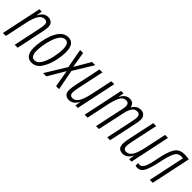

<svg xmlns="http://www.w3.org/2000/svg" viewBox="181 -1463 2396 2396"><g transform="rotate(45 1378.5 -265.5)"><path d="M54 0 115 -288Q136 -389 167 -441Q198 -493 248 -493Q297 -493 297 -441Q297 -418 292 -390.5Q287 -363 281 -336L210 0H262L333 -337Q339 -365 344.5 -396.5Q350 -428 350 -451Q350 -497 325.5 -519Q301 -541 263 -541Q187 -541 147 -456H144L156 -531H114L2 0Z M728 -387Q728 -541 618 -541Q558 -541 516.5 -498Q475 -455 450 -390Q425 -325 414 -258Q403 -191 403 -144Q403 10 516 10Q589 10 635.5 -56Q682 -122 705 -214.5Q728 -307 728 -387ZM455 -143Q455 -183 464.5 -242Q474 -301 493 -359Q512 -417 541.5 -456Q571 -495 612 -495Q676 -495 676 -387Q676 -324 658.5 -241.5Q641 -159 606.5 -98Q572 -37 521 -37Q455 -37 455 -143Z M767 0 901 -226 940 0H993L941 -270L1101 -531H1044L921 -320L886 -531H833L880 -277L710 0Z M1290 -73H1292L1282 0H1324L1436 -531H1384L1323 -244Q1302 -143 1270.5 -90.5Q1239 -38 1190 -38Q1141 -38 1141 -92Q1141 -113 1145.5 -138.5Q1150 -164 1155 -190L1228 -531H1176L1103 -189Q1097 -163 1092.5 -133Q1088 -103 1088 -82Q1088 10 1175 10Q1248 10 1290 -73Z M1496 0 1557 -292Q1574 -373 1601.5 -433.5Q1629 -494 1685 -494Q1734 -494 1734 -438Q1734 -413 1728 -387L1645 0H1696L1775 -363Q1785 -413 1809.5 -453.5Q1834 -494 1879 -494Q1931 -494 1931 -437Q1931 -416 1922 -373L1843 0H1894L1975 -380Q1978 -396 1981 -415Q1984 -434 1984 -449Q1984 -495 1959.5 -518Q1935 -541 1898 -541Q1826 -541 1786 -471H1784Q1775 -541 1701 -541Q1631 -541 1590 -461H1587L1599 -531H1556L1444 0Z M2238 -73H2240L2230 0H2272L2384 -531H2332L2271 -244Q2250 -143 2218.5 -90.5Q2187 -38 2138 -38Q2089 -38 2089 -92Q2089 -113 2093.5 -138.5Q2098 -164 2103 -190L2176 -531H2124L2051 -189Q2045 -163 2040.5 -133Q2036 -103 2036 -82Q2036 10 2123 10Q2196 10 2238 -73Z M2524 -246Q2550 -374 2578.5 -430Q2607 -486 2664 -486Q2679 -486 2696 -483L2594 0H2646L2757 -525Q2737 -528 2716.5 -530.5Q2696 -533 2674 -533Q2584 -533 2543.5 -465Q2503 -397 2476 -255Q2450 -122 2426.5 -82Q2403 -42 2369 -42Q2355 -42 2343 -47V-1Q2359 5 2375 5Q2433 5 2463.5 -50Q2494 -105 2524 -246Z"/></g></svg>

Font: Noto Sans Display Condensed Light
Style: Italic
Weight: 300
Width: 3
Designer: Monotype Design team
Foundry: Monotype Imaging Inc.
Version: 1.000